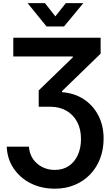

<svg xmlns="http://www.w3.org/2000/svg" viewBox="-20 -963 696 1199"><path d="M22 -46.9H160.6Q163.6 -3.9 185.5 28.8Q207.5 61.5 243.2 79.8Q278.8 98.1 322.3 98.1Q373.5 98.1 410.2 73Q446.8 47.9 466.3 4.2Q485.8 -39.6 485.8 -94.7Q485.8 -157.2 461.4 -202.4Q437 -247.6 393.8 -272Q350.6 -296.4 294.4 -296.4H221.7V-398.4L434.6 -604.5V-610.4H63V-727.5H608.4V-627.9L367.2 -394V-387.2Q444.3 -381.8 502.9 -343.5Q561.5 -305.2 594.2 -241.9Q627 -178.7 627 -97.2Q627 -28.8 604.7 28.3Q582.5 85.4 542 127.2Q501.5 168.9 445.8 192.1Q390.1 215.3 322.8 215.3Q238.8 215.3 172.1 181.9Q105.5 148.4 65.4 89.1Q25.4 29.8 22 -46.9ZM260.7 -943.4 325.7 -860.8 391.1 -943.4H500V-942.9L379.9 -797.9H270.5L152.8 -942.9V-943.4Z"/></svg>

Font: Inter Cardless Display
Style: Bold
Weight: 700
Designer: Rasmus Andersson
Foundry: rsms
Version: Version 4.001;git-9221beed3